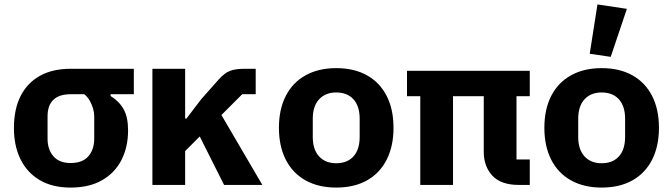

<svg xmlns="http://www.w3.org/2000/svg" viewBox="-20 -836 3040 868"><path d="M480 -410V-402Q519 -378 539 -342Q559 -306 559 -247Q559 -171 529 -112.5Q499 -54 441 -21Q383 12 299 12Q217 12 160 -21.5Q103 -55 73 -115.5Q43 -176 43 -257Q43 -342 73 -401.5Q103 -461 160 -493Q217 -525 299 -525H585V-410ZM299 -410Q248 -410 221.5 -385Q195 -360 195 -310V-209Q195 -160 221.5 -129.5Q248 -99 299 -99Q353 -99 379.5 -129.5Q406 -160 406 -209V-310Q406 -327 400.5 -346Q395 -365 385 -382Q375 -399 361 -410Z M669 0V-525H817V-300H823L890 -388L969 -477Q995 -506 1019.5 -515.5Q1044 -525 1084 -525H1136V-410H1075L981 -316L1166 0H993L883 -219L817 -153V0Z M1500 12Q1420 12 1361.5 -20.5Q1303 -53 1272 -114Q1241 -175 1241 -258Q1241 -342 1272 -402.5Q1303 -463 1361.5 -495.5Q1420 -528 1500 -528Q1581 -528 1639 -495.5Q1697 -463 1728 -402.5Q1759 -342 1759 -258Q1759 -175 1728 -114Q1697 -53 1639 -20.5Q1581 12 1500 12ZM1500 -98Q1550 -98 1578 -129Q1606 -160 1606 -217V-299Q1606 -356 1578 -387Q1550 -418 1500 -418Q1451 -418 1422.5 -387Q1394 -356 1394 -299V-217Q1394 -160 1422.5 -129Q1451 -98 1500 -98Z M1880 -401H1820V-516H2375V-401H2315V-115H2375V0H2325Q2244.6 0 2205.8 -42Q2167 -84 2167 -149V-401H2028V0H1880Z M2700 12Q2620 12 2561.5 -20.5Q2503 -53 2472 -114Q2441 -175 2441 -258Q2441 -342 2472 -402.5Q2503 -463 2561.5 -495.5Q2620 -528 2700 -528Q2781 -528 2839 -495.5Q2897 -463 2928 -402.5Q2959 -342 2959 -258Q2959 -175 2928 -114Q2897 -53 2839 -20.5Q2781 12 2700 12ZM2700 -98Q2750 -98 2778 -129Q2806 -160 2806 -217V-299Q2806 -356 2778 -387Q2750 -418 2700 -418Q2651 -418 2622.5 -387Q2594 -356 2594 -299V-217Q2594 -160 2622.5 -129Q2651 -98 2700 -98ZM2741 -579 2646 -593 2681 -816 2814 -796Z"/></svg>

Font: Lilex
Style: Regular
Weight: 400
Monospace: yes
Designer: Mike Abbink, Paul van der Laan, Pieter van Rosmalen, Mikhael Khrustik
Foundry: Mikhael Khrustik
Version: Version 2.510